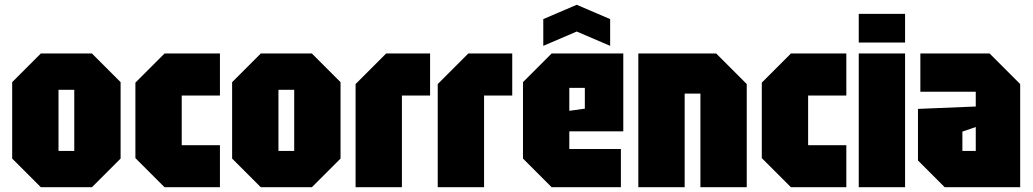

<svg xmlns="http://www.w3.org/2000/svg" viewBox="-20 -784 4324 804"><path d="M31 -120V-440L151 -560H365L485 -440V-120L365 0H151ZM225 -152H291V-408H225Z M547 -122V-438L669 -560H901V-384H741V-176H901V0H669Z M952 -120V-440L1072 -560H1286L1406 -440V-120L1286 0H1072ZM1146 -152H1212V-408H1146Z M1469 0V-432L1597 -560H1781V-384H1663V0Z M1813 0V-432L1941 -560H2125V-384H2007V0Z M2170 -120V-440L2290 -560H2590V-234H2364V-160H2580V0H2290ZM2364 -320 2429 -329V-416H2364ZM2255 -592V-704L2395 -764L2535 -704V-592L2395 -652Z M2653 0V-560H2979L3107 -432V0H2913V-392H2847V0Z M3170 -122V-438L3292 -560H3524V-384H3364V-176H3524V0H3292Z M3576 0V-560H3770V0ZM3576 -606V-726H3770V-606Z M3824 -112V-328L4066 -338V-400H3834V-560H4124L4252 -432V0H3936ZM4010 -233V-152H4066V-252Z"/></svg>

Font: Tektur Condensed ExtraBold
Style: Regular
Weight: 800
Width: 3
Designer: Adam Jagosz
Foundry: Adam Jagosz
Version: Version 1.005;gftools[0.9.30]